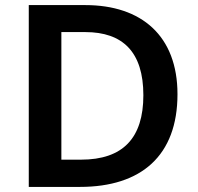

<svg xmlns="http://www.w3.org/2000/svg" viewBox="-20 -734 776 754"><path d="M677 -364C677 -593 536 -714 315 -714H93V0H294C535 0 677 -123 677 -364ZM543 -360C543 -192 463 -107 298 -107H221V-608H315C462 -608 543 -530 543 -360Z"/></svg>

Font: Noto Sans Ol Chiki SemiBold
Style: Regular
Weight: 600
Designer: Monotype Design Team, Lewis McGuffie
Foundry: Monotype Imaging Inc.
Version: Version 2.003